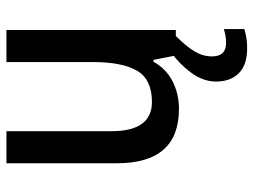

<svg xmlns="http://www.w3.org/2000/svg" viewBox="-118 -462 806 611"><g transform="rotate(-90 285.5 -156.0)"><path d="M496 -539V0H415L401 -71H395Q372 -30 332 -10Q292 10 245 10Q72 10 72 -187V-539H174V-205Q174 -76 267 -76Q339 -76 366.5 -123.5Q394 -171 394 -263V-539ZM412 115Q412 160 455 160Q470 160 480.5 157.5Q491 155 499 153V218Q486 222 471.5 224.5Q457 227 438 227Q385 227 358.5 200.5Q332 174 332 128Q332 87 360 49Q388 11 424 -14L477 0Q444 33 428 59.5Q412 86 412 115Z"/></g></svg>

Font: Noto Sans Telugu SemiCondensed Medium
Style: Regular
Weight: 500
Width: 4
Designer: Jelle Bosma - Monotype Design Team
Foundry: Monotype Imaging Inc.
Version: Version 2.005; ttfautohint (v1.8.4.7-5d5b)